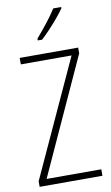

<svg xmlns="http://www.w3.org/2000/svg" viewBox="-102 -1000 610 1051"><g transform="rotate(-10 202.5 -474.5)"><path d="M379 0H30V-31L327 -678H45V-714H370V-682L75 -36H379ZM317 -942Q301 -919 277.5 -891Q254 -863 229 -836.5Q204 -810 183 -791H159V-801Q191 -838 220.5 -875.5Q250 -913 273 -949H317Z"/></g></svg>

Font: Noto Sans Thai Cond ExtLt
Style: Regular
Weight: 200
Width: 3
Designer: Monotype Design Team
Foundry: Monotype Imaging Inc.
Version: Version 2.002; ttfautohint (v1.8.4.7-5d5b)